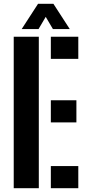

<svg xmlns="http://www.w3.org/2000/svg" viewBox="-20 -994 462 1014"><path d="M52.5 0V-800H185V0ZM248.5 -683V-800H393.5V-683ZM248.5 -347.5V-464.5H383.5V-347.5ZM248.5 0V-117H393.5V0ZM94.5 -840.5 181 -974H262L348.5 -840.5H259.5L221.5 -905L183.5 -840.5Z"/></svg>

Font: Big Shoulders Stencil Text ExtraBold
Style: Regular
Weight: 800
Designer: Patric King
Foundry: XO Type Co
Version: Version 1.000